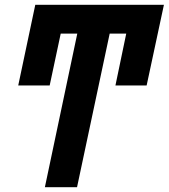

<svg xmlns="http://www.w3.org/2000/svg" viewBox="-20 -780 703 800"><path d="M301 0 437 -640H506L461 -424H591L663 -760H127L56 -424H187L233 -640H302L167 0Z"/></svg>

Font: Noto Sans UI Condensed ExtraBold
Style: Italic
Weight: 800
Width: 3
Designer: Monotype Design Team
Foundry: Monotype Imaging Inc.
Version: 1.001